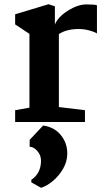

<svg xmlns="http://www.w3.org/2000/svg" viewBox="-20 -580 502 913"><path d="M52 0ZM120 -68V-419L52 -464V-512L211 -560L241 -550V-463Q255 -499 302.5 -529Q350 -559 391 -559Q430 -559 441 -555V-421Q426 -430 402 -436Q378 -442 354 -442Q297 -442 260 -418V-71L384 -56V0H52V-56ZM300 150Q300 188 280 222.5Q260 257 231 281Q202 305 175 313L129 287V275Q175 244 175 184Q175 158 157.5 138Q140 118 121 118V85L185 17Q238 24 269 62Q300 100 300 150Z"/></svg>

Font: Martel ExtraBold
Style: Regular
Weight: 800
Designer: Dan Reynolds
Foundry: Dan Reynolds
Version: Version 1.001; ttfautohint (v1.1) -l 5 -r 5 -G 72 -x 0 -D la